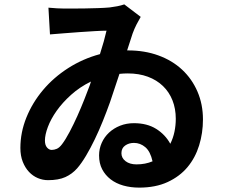

<svg xmlns="http://www.w3.org/2000/svg" viewBox="-20 -806 1040 876"><path d="M603 -56Q643 -56 676 -70Q666 -115 643 -134.5Q620 -154 591 -154Q568 -154 551 -142Q534 -130 534 -107Q534 -85 553 -70.5Q572 -56 603 -56ZM395 -434Q344 -409 304.5 -373.5Q265 -338 238.5 -300.5Q212 -263 198.5 -227Q185 -191 185 -165Q185 -144 194.5 -133Q204 -122 216 -122Q227 -122 239 -127Q251 -132 263 -148Q279 -169 297.5 -204Q316 -239 333 -277Q350 -315 365 -353Q380 -391 390 -418ZM564 -576Q640 -576 703 -553Q766 -530 811 -488Q856 -446 881 -388Q906 -330 906 -261Q906 -199 888.5 -142.5Q871 -86 835.5 -43.5Q800 -1 745 24.5Q690 50 615 50Q576 50 542.5 40.5Q509 31 484.5 12Q460 -7 446 -34Q432 -61 432 -97Q432 -127 444 -154Q456 -181 477.5 -201Q499 -221 528 -232.5Q557 -244 591 -244Q651 -244 692.5 -218Q734 -192 757 -150Q770 -176 776 -205Q782 -234 782 -264Q782 -310 767 -348Q752 -386 723.5 -413.5Q695 -441 654.5 -456Q614 -471 563 -471Q553 -471 544 -470.5Q535 -470 525 -469L482 -340Q467 -298 449.5 -254.5Q432 -211 412.5 -170.5Q393 -130 372.5 -95.5Q352 -61 332 -38Q309 -12 278 2Q247 16 199 16Q175 16 152.5 6.5Q130 -3 112.5 -21.5Q95 -40 84 -67.5Q73 -95 73 -131Q73 -202 100.5 -270Q128 -338 176.5 -395.5Q225 -453 291.5 -495.5Q358 -538 436 -559Q446 -590 453.5 -617Q461 -644 466 -666Q446 -666 412.5 -664Q379 -662 342.5 -659.5Q306 -657 270 -654Q234 -651 208 -649L201 -771Q222 -769 240.5 -768Q259 -767 272 -767Q287 -767 312.5 -767Q338 -767 368 -767.5Q398 -768 427.5 -769Q457 -770 480 -772Q497 -774 515 -777.5Q533 -781 547 -786L622 -729Q613 -714 603 -694.5Q593 -675 585 -653Q580 -639 574 -619Q568 -599 560 -576Z"/></svg>

Font: SpoqaHanSansJP-Bold
Style: Regular
Weight: 700
Designer: [Source Han Sans]
Ryoko NISHIZUKA  (kana & ideographs); Paul D. Hunt (Latin, Greek & Cyrillic); Wenlong ZHANG  (bopomofo
Foundry: Spoqa (http://bi.spoqa.com)
Version: Version 1.002.20150607